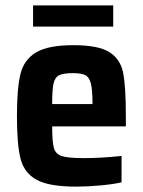

<svg xmlns="http://www.w3.org/2000/svg" viewBox="-20 -686 532 714"><path d="M448 -216H174Q174 -158 180.5 -135.5Q187 -113 210 -105.5Q233 -98 293 -98Q355 -98 432 -106V-8Q402 -1 354.5 3.5Q307 8 263 8Q162 8 116 -17.5Q70 -43 56.5 -95.5Q43 -148 43 -254Q43 -357 56 -410.5Q69 -464 114 -491Q159 -518 253 -518Q346 -518 387 -492Q428 -466 438 -415Q448 -364 448 -254ZM174 -299H324Q324 -352 318 -375.5Q312 -399 297.5 -406.5Q283 -414 251 -414Q215 -414 199.5 -406Q184 -398 179 -375Q174 -352 174 -299ZM103 -587V-666H401V-587Z"/></svg>

Font: Saira Semi Condensed SemiBold
Style: Regular
Weight: 600
Width: 4
Designer: Hector Gatti with collaboration of the Omnibus-Type team
Foundry: Omnibus-Type
Version: Version 1.001; ttfautohint (v1.8)